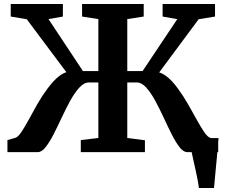

<svg xmlns="http://www.w3.org/2000/svg" viewBox="-20 -763 1132 963"><path d="M977.5 180Q975.8 163.4 970.9 138.1Q966 112.9 960.1 85.8Q954.1 58.7 948.9 35.6Q943.7 12.6 941.2 0L901.9 -70.4H1076.2Q1074.8 -55.1 1072.6 -29.6Q1070.4 -4.2 1067.8 26.1Q1065.1 56.3 1062.1 86.1Q1059.2 116 1057 140.9Q1054.8 165.8 1053.3 180ZM17.3 0V-60.4L56.1 -71.5Q70 -75.4 87.1 -100.6Q104.1 -125.8 124.1 -162.8Q144.1 -199.8 167.4 -240.9Q190.8 -281.9 217.3 -317.3Q232.2 -337.4 247.3 -354.1Q262.5 -370.9 278.8 -382.9Q295.1 -395 312.9 -400.9L114.2 -666.5L33.8 -680V-743H295.4V-680L223.3 -667.2L396 -406.4H473.3V-667.2L391.7 -680V-743H700.8V-680L618.4 -667.2V-406.4H695.1L869.1 -666.9L795.6 -680V-743H1058.5V-680L976.3 -666.5L778.5 -399.8Q796.2 -394.3 812.6 -382.1Q829 -370 844.3 -353.4Q859.5 -336.9 873.5 -317.1Q899.7 -281.4 923.2 -240.4Q946.7 -199.3 966.9 -162.4Q987.2 -125.4 1004.3 -100.4Q1021.4 -75.4 1035.3 -71.5L1074.4 -60.4V0H919Q899.8 0 880.2 -25.3Q860.5 -50.6 840.7 -90.3Q820.8 -129.9 800.1 -174.7Q779.4 -219.5 757.8 -259.2Q736.1 -298.8 713.1 -324.1Q690.1 -349.4 665.2 -349.4H618.4V-71.1L706.9 -59.4V0H385.2V-60.4L473.3 -70.9V-349.4H426.2Q401.4 -349.4 378.3 -324.1Q355.1 -298.8 333.1 -259.2Q311.1 -219.5 290.3 -174.7Q269.5 -129.9 249.2 -90.3Q228.9 -50.6 209.1 -25.3Q189.3 0 169.4 0Z"/></svg>

Font: Merriweather Light
Style: Regular
Weight: 300
Designer: Eben Sorkin
Foundry: Eben Sorkin
Version: Version 2.100